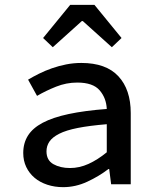

<svg xmlns="http://www.w3.org/2000/svg" viewBox="-20 -761 640 793"><path d="M241 12Q206 12 175.5 2Q145 -8 123 -26.5Q101 -45 88.5 -71Q76 -97 76 -129Q76 -170 95.5 -201Q115 -232 156.5 -254Q198 -276 263.5 -290Q329 -304 421 -311Q419 -356 391.5 -388Q364 -420 299 -420Q254 -420 211.5 -403Q169 -386 133 -365L96 -432Q116 -444 141 -456.5Q166 -469 194.5 -479Q223 -489 253.5 -495Q284 -501 316 -501Q418 -501 469 -446Q520 -391 520 -294V0H439L431 -63H428Q389 -33 340.5 -10.5Q292 12 241 12ZM269 -67Q308 -67 345.5 -84Q383 -101 421 -132V-248Q349 -242 301 -232.5Q253 -223 224.5 -208.5Q196 -194 184 -176Q172 -158 172 -136Q172 -99 200.5 -83Q229 -67 269 -67ZM198 -566 158 -604 270 -741H370L482 -604L442 -566L322 -674H318Z"/></svg>

Font: SauceCodePro Nerd Font Mono
Style: Regular
Weight: 500
Monospace: yes
Designer: Paul D. Hunt, Teo Tuominen
Foundry: Adobe Systems Incorporated
Version: Version 2.030;PS 1.000;hotconv 16.6.51;makeotf.lib2.5.65220;